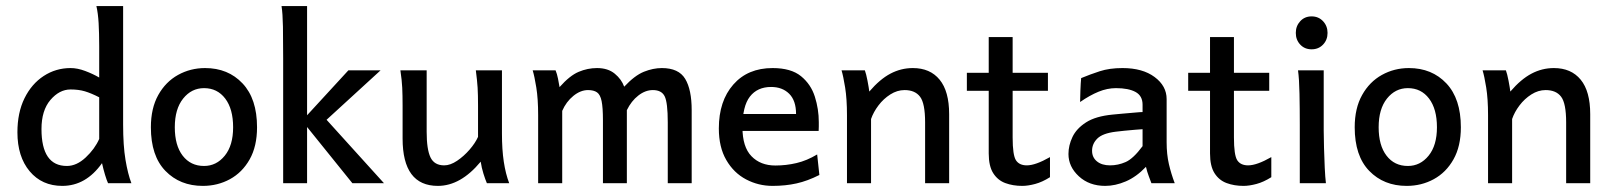

<svg xmlns="http://www.w3.org/2000/svg" viewBox="-20 -606 5327 635"><path d="M186 8.8Q118.7 8.8 78.1 -39.6Q37.6 -87.9 37.6 -168.5Q37.6 -233.4 61 -281Q84.5 -328.6 124.5 -354.7Q164.6 -380.9 213.4 -380.9Q236.3 -380.9 261.7 -371.3Q287.1 -361.8 308.1 -349.6V-452.1Q308.1 -496.1 306.2 -529.5Q304.2 -563 298.8 -585.9H387.2V-193.8Q387.2 -124.5 395 -77.6Q402.8 -30.8 414.6 0H337.4Q333 -9.3 327.4 -27.8Q321.8 -46.4 317.4 -66.4Q264.2 8.8 186 8.8ZM201.2 -57.1Q233.4 -57.1 263.4 -85.2Q293.5 -113.3 308.1 -146.5V-284.2Q281.2 -297.9 260.7 -304Q240.2 -310.1 213.4 -310.1Q176.3 -310.1 146.7 -275.4Q117.2 -240.7 117.2 -179.2Q117.2 -57.1 201.2 -57.1Z M650.9 8.8Q575.2 8.8 527.1 -40.8Q479 -90.3 479 -185.1Q479 -248 503.4 -291.7Q527.8 -335.4 568.8 -358.2Q609.9 -380.9 658.2 -380.9Q734.4 -380.9 782.2 -330.1Q830.1 -279.3 830.1 -185.1Q830.1 -122.1 805.7 -78.9Q781.2 -35.6 740.5 -13.4Q699.7 8.8 650.9 8.8ZM654.8 -57.1Q695.8 -57.1 723.4 -91.1Q751 -125 751 -185.1Q751 -245.6 724.9 -280Q698.7 -314.5 654.8 -314.5Q613.3 -314.5 585.7 -280Q558.1 -245.6 558.1 -185.1Q558.1 -125 584.2 -91.1Q610.4 -57.1 654.8 -57.1Z M1145.5 0 981.4 -203.6 1030.8 -242.2 1250 0ZM916.5 0Q916.5 0 916.5 -25.1Q916.5 -50.3 916.5 -91.1Q916.5 -131.8 916.5 -179.9Q916.5 -228 916.5 -274.9Q916.5 -321.8 916.5 -358.6Q916.5 -395.5 916.5 -413.6Q916.5 -472.7 915.8 -517.3Q915 -562 911.1 -585.9H995.6V0ZM1041 -192.4 976.1 -203.6 1132.3 -373.5H1238.8Z M1428.2 8.8Q1311.5 8.8 1311.5 -147.9Q1311.5 -150.9 1311.5 -166.5Q1311.5 -182.1 1311.5 -202.1Q1311.5 -222.2 1311.5 -237.8Q1311.5 -253.4 1311.5 -256.3Q1311.5 -291 1310.3 -315.9Q1309.1 -340.8 1304.2 -373.5H1391.1Q1391.1 -373.5 1391.1 -349.6Q1391.1 -325.7 1391.1 -290.8Q1391.1 -255.9 1391.1 -222.4Q1391.1 -189 1391.1 -169.9Q1391.1 -111.8 1403.8 -85.4Q1416.5 -59.1 1449.2 -59.1Q1469.2 -59.1 1491.7 -74.2Q1514.2 -89.4 1533 -111.1Q1551.8 -132.8 1561 -153.3V-256.3Q1561 -292.5 1559.6 -316.2Q1558.1 -339.8 1553.7 -373.5H1640.1Q1640.1 -373.5 1640.1 -351.6Q1640.1 -329.6 1640.1 -295.9Q1640.1 -262.2 1640.1 -226.8Q1640.1 -191.4 1640.1 -164.6Q1640.1 -111.3 1646.2 -71Q1652.3 -30.8 1664.1 0H1590.3Q1585 -12.2 1578.9 -31.7Q1572.8 -51.3 1569.8 -71.3Q1503.4 8.8 1428.2 8.8Z M1759.8 0V-225.1Q1759.8 -278.8 1753.7 -316.7Q1747.6 -354.5 1741.7 -373.5H1817.4Q1822.3 -361.8 1825.4 -346.2Q1828.6 -330.6 1830.6 -317.9Q1864.3 -356 1893.8 -368.4Q1923.3 -380.9 1954.6 -380.9Q1990.7 -380.9 2013.2 -362.3Q2035.6 -343.8 2044.4 -319.3Q2079.1 -356.4 2109.6 -368.7Q2140.1 -380.9 2168.9 -380.9Q2224.6 -380.9 2246.1 -345.2Q2267.6 -309.6 2267.6 -241.7V0H2188.5V-201.2Q2188.5 -267.1 2178.2 -287.6Q2168 -308.1 2139.2 -308.1Q2114.3 -308.1 2091.1 -290Q2067.9 -272 2053.2 -241.7V0H1974.1V-208.5Q1974.1 -250.5 1969.7 -271.7Q1965.3 -293 1954.6 -300.5Q1943.8 -308.1 1924.8 -308.1Q1899.9 -308.1 1876.2 -288.8Q1852.5 -269.5 1839.4 -239.3V0Z M2535.2 8.8Q2488.3 8.8 2447.5 -12.7Q2406.7 -34.2 2382.1 -76.7Q2357.4 -119.1 2357.4 -181.2Q2357.4 -272 2405.3 -326.4Q2453.1 -380.9 2535.2 -380.9Q2596.2 -380.9 2629.2 -354Q2662.1 -327.1 2675 -286.1Q2688 -245.1 2688 -202.1Q2688 -197.3 2688 -187.7Q2688 -178.2 2687.5 -172.9H2412.1V-229H2612.8Q2612.8 -273.4 2590.1 -295.9Q2567.4 -318.4 2530.3 -318.4Q2484.9 -318.4 2460.2 -286.6Q2435.5 -254.9 2435.5 -184.6Q2435.5 -120.1 2465.3 -89.4Q2495.1 -58.6 2544.4 -58.6Q2580.1 -58.6 2614.3 -66.7Q2648.4 -74.7 2682.6 -95.2L2689.9 -27.3Q2650.4 -7.3 2614 0.7Q2577.6 8.8 2535.2 8.8Z M2781.2 0Q2781.2 0 2781.2 -24.4Q2781.2 -48.8 2781.2 -85.7Q2781.2 -122.6 2781.2 -160.4Q2781.2 -198.2 2781.2 -225.1Q2781.2 -278.8 2775.1 -316.7Q2769 -354.5 2763.2 -373.5H2840.3Q2844.7 -361.8 2849.1 -338.9Q2853.5 -315.9 2855 -303.2Q2890.1 -344.2 2925 -362.5Q2960 -380.9 2999 -380.9Q3056.2 -380.9 3087.6 -342.5Q3119.1 -304.2 3119.1 -228.5Q3119.1 -210.4 3119.1 -181.9Q3119.1 -153.3 3119.1 -122.1Q3119.1 -90.8 3119.1 -63Q3119.1 -35.2 3119.1 -17.6Q3119.1 0 3119.1 0H3039.6Q3039.6 0 3039.6 -23.7Q3039.6 -47.4 3039.6 -81.8Q3039.6 -116.2 3039.6 -149.2Q3039.6 -182.1 3039.6 -201.2Q3039.6 -264.2 3022.9 -286.1Q3006.3 -308.1 2971.7 -308.1Q2947.3 -308.1 2924.6 -293.7Q2901.9 -279.3 2885.3 -257.3Q2868.7 -235.4 2860.8 -212.4V0Z M3360.8 8.8Q3330.1 8.8 3304.9 -0.5Q3279.8 -9.8 3264.9 -33.2Q3250 -56.6 3250 -98.6V-483.4H3329.1V-151.4Q3329.1 -92.8 3340.1 -75.9Q3351.1 -59.1 3376 -59.1Q3404.8 -59.1 3452.6 -86.4V-20Q3427.2 -3.9 3403.6 2.4Q3379.9 8.8 3360.8 8.8ZM3177.7 -305.7V-365.2H3445.8V-305.7Z M3635.3 8.8Q3582.5 8.8 3548.1 -22.9Q3513.7 -54.7 3513.7 -96.7Q3513.7 -125 3526.9 -152.8Q3540 -180.7 3571.8 -201.2Q3603.5 -221.7 3660.2 -227.1Q3672.9 -228.5 3693.4 -230.2Q3713.9 -231.9 3732.7 -233.6Q3751.5 -235.4 3758.8 -235.4V-259.8Q3758.8 -289.1 3735.6 -301.8Q3712.4 -314.5 3670.9 -314.5Q3642.1 -314.5 3613.3 -302.7Q3584.5 -291 3552.2 -268.6Q3552.2 -280.8 3553.2 -306.6Q3554.2 -332.5 3555.7 -347.7Q3585 -359.9 3617.2 -370.4Q3649.4 -380.9 3692.4 -380.9Q3758.8 -380.9 3798.6 -351.3Q3838.4 -321.8 3838.4 -278.3V-135.3Q3838.4 -95.7 3845.9 -63.2Q3853.5 -30.8 3865.2 0H3788.1Q3785.2 -8.3 3779.5 -22.9Q3773.9 -37.6 3770 -54.2Q3738.3 -21 3703.4 -6.1Q3668.5 8.8 3635.3 8.8ZM3651.4 -59.1Q3677.7 -59.1 3702.9 -70.1Q3728 -81.1 3758.8 -122.6V-178.7Q3750.5 -178.2 3733.4 -176.8Q3716.3 -175.3 3698.5 -173.6Q3680.7 -171.9 3669.9 -170.4Q3626.5 -165 3609.1 -147.7Q3591.8 -130.4 3591.8 -107.4Q3591.8 -85.4 3607.9 -72.3Q3624 -59.1 3651.4 -59.1Z M4092.8 8.8Q4062 8.8 4036.9 -0.5Q4011.7 -9.8 3996.8 -33.2Q3981.9 -56.6 3981.9 -98.6V-483.4H4061V-151.4Q4061 -92.8 4072 -75.9Q4083 -59.1 4107.9 -59.1Q4136.7 -59.1 4184.6 -86.4V-20Q4159.2 -3.9 4135.5 2.4Q4111.8 8.8 4092.8 8.8ZM3909.7 -305.7V-365.2H4177.7V-305.7Z M4278.8 0Q4278.8 0 4278.8 -19.8Q4278.8 -39.6 4278.8 -70.3Q4278.8 -101.1 4278.8 -134.3Q4278.8 -167.5 4278.8 -193.8Q4278.8 -247.6 4277.8 -296.1Q4276.9 -344.7 4272.9 -373.5H4357.9V-173.8Q4357.9 -150.4 4358.9 -116.9Q4359.9 -83.5 4361.3 -51.5Q4362.8 -19.5 4365.2 0ZM4317.9 -442.9Q4294.9 -442.9 4280.3 -458.5Q4265.6 -474.1 4265.6 -497.1Q4265.6 -520 4280.3 -535.9Q4294.9 -551.8 4317.9 -551.8Q4340.8 -551.8 4355.7 -535.9Q4370.6 -520 4370.6 -497.1Q4370.6 -474.1 4355.7 -458.5Q4340.8 -442.9 4317.9 -442.9Z M4632.3 8.8Q4556.6 8.8 4508.5 -40.8Q4460.4 -90.3 4460.4 -185.1Q4460.4 -248 4484.9 -291.7Q4509.3 -335.4 4550.3 -358.2Q4591.3 -380.9 4639.6 -380.9Q4715.8 -380.9 4763.7 -330.1Q4811.5 -279.3 4811.5 -185.1Q4811.5 -122.1 4787.1 -78.9Q4762.7 -35.6 4721.9 -13.4Q4681.2 8.8 4632.3 8.8ZM4636.2 -57.1Q4677.2 -57.1 4704.8 -91.1Q4732.4 -125 4732.4 -185.1Q4732.4 -245.6 4706.3 -280Q4680.2 -314.5 4636.2 -314.5Q4594.7 -314.5 4567.1 -280Q4539.6 -245.6 4539.6 -185.1Q4539.6 -125 4565.7 -91.1Q4591.8 -57.1 4636.2 -57.1Z M4901.4 0Q4901.4 0 4901.4 -24.4Q4901.4 -48.8 4901.4 -85.7Q4901.4 -122.6 4901.4 -160.4Q4901.4 -198.2 4901.4 -225.1Q4901.4 -278.8 4895.3 -316.7Q4889.2 -354.5 4883.3 -373.5H4960.4Q4964.8 -361.8 4969.2 -338.9Q4973.6 -315.9 4975.1 -303.2Q5010.3 -344.2 5045.2 -362.5Q5080.1 -380.9 5119.1 -380.9Q5176.3 -380.9 5207.8 -342.5Q5239.3 -304.2 5239.3 -228.5Q5239.3 -210.4 5239.3 -181.9Q5239.3 -153.3 5239.3 -122.1Q5239.3 -90.8 5239.3 -63Q5239.3 -35.2 5239.3 -17.6Q5239.3 0 5239.3 0H5159.7Q5159.7 0 5159.7 -23.7Q5159.7 -47.4 5159.7 -81.8Q5159.7 -116.2 5159.7 -149.2Q5159.7 -182.1 5159.7 -201.2Q5159.7 -264.2 5143.1 -286.1Q5126.5 -308.1 5091.8 -308.1Q5067.4 -308.1 5044.7 -293.7Q5022 -279.3 5005.4 -257.3Q4988.8 -235.4 4981 -212.4V0Z"/></svg>

Font: Harmattan Medium
Style: Regular
Weight: 500
Designer: George W. Nuss III and SIL International
Foundry: SIL International
Version: Version 4.000